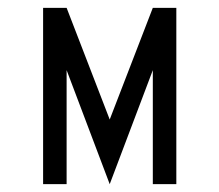

<svg xmlns="http://www.w3.org/2000/svg" viewBox="-20 -470 560 490"><path d="M90 -450H150L260 -165L370 -450H430V0H370V-291L260 0L150 -291V0H90Z"/></svg>

Font: SOV_Station
Style: Book
Weight: 400
Version: Version 1.00